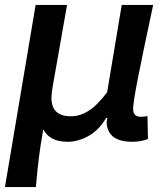

<svg xmlns="http://www.w3.org/2000/svg" viewBox="-36 -561 664 776"><path d="M108 -541H235L179 -223Q172 -186 172 -165Q172 -91 251 -91Q287 -91 322 -113Q357 -135 397 -188L456 -541H583Q542 -350 522 -248Q502 -146 502 -121Q502 -89 533 -89Q547 -89 560 -92L562 1Q533 12 499 12Q400 12 395 -64Q395 -72 398 -84H393Q363 -34 321 -11Q279 12 237 12Q165 12 139 -38Q127 28 121 77.5Q115 127 109 195H-16Z"/></svg>

Font: Nebula Sans Semibold
Style: Regular
Weight: 600
Italic angle: -9°
Designer: Paul D. Hunt for Adobe (as Source Sans)
Foundry: Nebula Entertainment & Broadcasting LLC
Version: Version 1.010